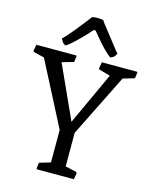

<svg xmlns="http://www.w3.org/2000/svg" viewBox="-170 -1073 923 1164"><g transform="rotate(15 292.0 -491.0)"><path d="M178.2 -41.5 248.5 -62.5V-266.1L42.5 -666L-24.9 -682.6L-28.8 -689L-21.5 -728.5H229L231.4 -724.1L226.6 -687L153.3 -666L304.7 -332.5L457 -662.6L385.7 -682.6L382.3 -689L389.2 -728.5H610.8L613.3 -724.1L608.4 -687L536.1 -666L340.8 -272.9V-62.5L412.1 -45.9L415.5 -39.1L408.7 0H176.3L173.8 -4.4ZM150.4 -770Q135.7 -775.4 129.2 -785.9Q122.6 -796.4 117.7 -805.2Q124.5 -811 137.7 -825.2Q175.3 -868.2 193.8 -891.6L249.5 -961.9Q259.3 -974.6 261.7 -978.5Q295.9 -984.9 330.6 -978.5Q334.5 -971.7 345.7 -957L453.6 -819.3Q463.9 -806.6 466.8 -803.7Q458.5 -783.7 444.3 -775.9Q438.5 -772.9 430.7 -770Q391.1 -798.3 330.1 -872.1L303.2 -904.8H291Q279.3 -890.6 261.7 -871.6L223.6 -833Q175.8 -785.6 150.4 -770Z"/></g></svg>

Font: Trykker
Style: Regular
Weight: 400
Designer: Magnus Gaarde
Foundry: Magnus Gaarde
Version: Version 1.001